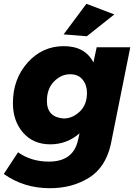

<svg xmlns="http://www.w3.org/2000/svg" viewBox="-42 -790 715 1011"><path d="M221 201Q83 201 -22 126L53 12Q123 61 215 61Q340 61 367 -45L377 -88Q310 -30 223 -30Q133 -30 79.5 -91.5Q26 -153 26 -247Q26 -374 103.5 -460.5Q181 -547 294 -547Q406 -547 450 -461L467 -541H644L541 -28Q513 93 425 147Q337 201 221 201ZM293 -166Q339 -166 377.5 -202Q416 -238 416 -301Q416 -342 393.2 -370.5Q370.5 -399 327 -399Q280 -399 242.5 -361Q205 -323 205 -258Q205 -173 293 -166ZM415 -599 293 -609 413 -770 560 -714Z"/></svg>

Font: Argentum Novus
Style: Bold Italic
Weight: 700
Designer: Julieta Ulanovsky (font) & Cristiano Sobral (main changes)
Foundry: Julieta Ulanovsky (font) & Cristiano Sobral (main changes)
Version: Version 3.00;November 27, 2020;FontCreator 13.0.0.2655 64-bi